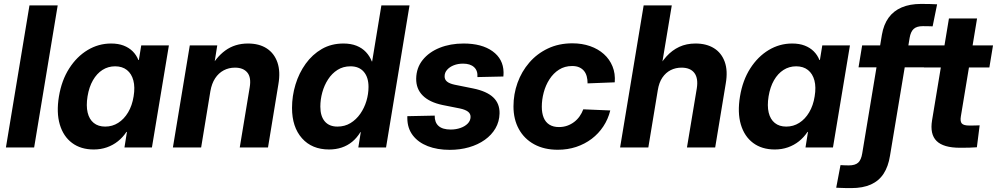

<svg xmlns="http://www.w3.org/2000/svg" viewBox="-20 -755 5104 983"><path d="M275.4 -727.5 154.8 0H10.3L130.9 -727.5Z M460 10.3Q393.6 10.3 348.9 -23.2Q304.2 -56.6 286.1 -117.7Q268.1 -178.7 281.7 -261.2Q295.4 -343.8 334.2 -404.5Q373 -465.3 428.7 -498.8Q484.4 -532.2 548.8 -532.2Q585.4 -532.2 612.8 -521.7Q640.1 -511.2 659.2 -492.4Q678.2 -473.6 688.5 -447.8H690.9L703.1 -522.5H844.7L757.8 0H617.2L629.9 -79.6H627.4Q608.9 -51.8 583.7 -31.7Q558.6 -11.7 527.3 -0.7Q496.1 10.3 460 10.3ZM518.6 -106.9Q555.2 -106.9 585.2 -126Q615.2 -145 636 -179.9Q656.7 -214.8 664.1 -261.7Q671.9 -308.6 662.8 -343Q653.8 -377.4 629.9 -396.5Q606 -415.5 569.3 -415.5Q533.7 -415.5 504.6 -397Q475.6 -378.4 455.8 -344Q436 -309.6 428.2 -261.7Q420.4 -213.4 428.7 -178.7Q437 -144 460 -125.5Q482.9 -106.9 518.6 -106.9Z M1057.1 -288.1 1009.8 0H865.2L951.7 -522.5H1092.3L1070.8 -387.7L1049.3 -392.1Q1084 -460.4 1133.3 -496.3Q1182.6 -532.2 1249.5 -532.2Q1307.1 -532.2 1345.7 -507.1Q1384.3 -481.9 1400.4 -435.3Q1416.5 -388.7 1405.3 -323.7L1352.1 0H1207.5L1258.3 -307.1Q1267.1 -358.4 1246.3 -383.5Q1225.6 -408.7 1183.1 -408.7Q1151.4 -408.7 1125.2 -394.8Q1099.1 -380.9 1081.5 -354.2Q1064 -327.6 1057.1 -288.1Z M1665 10.3Q1577.1 10.3 1526.1 -47.1Q1475.1 -104.5 1475.1 -202.6Q1475.1 -263.7 1492.9 -322.3Q1510.7 -380.9 1544.9 -428.5Q1579.1 -476.1 1627.7 -504.2Q1676.3 -532.2 1738.3 -532.2Q1776.4 -532.2 1805.2 -520.8Q1834 -509.3 1853.5 -488.5Q1873 -467.8 1883.8 -440.4H1885.3L1932.6 -727.5H2076.7L1956.5 0H1814.5L1827.1 -78.6H1825.2Q1807.1 -48.8 1783 -29.1Q1758.8 -9.3 1729 0.5Q1699.2 10.3 1665 10.3ZM1707.5 -106.9Q1745.1 -106.9 1774.4 -124.8Q1803.7 -142.6 1824.5 -172.4Q1845.2 -202.1 1856 -238Q1866.7 -273.9 1866.7 -310.1Q1866.7 -359.4 1842.5 -387.5Q1818.4 -415.5 1774.4 -415.5Q1736.8 -415.5 1708 -397.2Q1679.2 -378.9 1659.7 -348.6Q1640.1 -318.4 1630.1 -282Q1620.1 -245.6 1620.1 -209Q1620.1 -160.2 1642.8 -133.5Q1665.5 -106.9 1707.5 -106.9Z M2282.7 12.2Q2218.8 12.2 2169.9 -6.8Q2121.1 -25.9 2093.5 -62Q2065.9 -98.1 2065.4 -149.4Q2065.4 -151.9 2065.4 -154.5Q2065.4 -157.2 2065.4 -160.2L2205.6 -163.1Q2205.1 -127.9 2225.6 -109.9Q2246.1 -91.8 2287.6 -91.8Q2314.5 -91.8 2337.4 -99.9Q2360.4 -107.9 2374.5 -122.3Q2388.7 -136.7 2389.2 -155.8Q2389.6 -172.9 2376 -183.3Q2362.3 -193.8 2334.5 -199.7L2246.1 -217.3Q2178.7 -231.4 2144.3 -265.9Q2109.9 -300.3 2110.8 -353Q2111.8 -407.7 2144 -448Q2176.3 -488.3 2231 -510.3Q2285.6 -532.2 2353.5 -532.2Q2446.8 -532.2 2501.7 -492.7Q2556.6 -453.1 2558.1 -385.7Q2558.1 -380.4 2557.9 -374.8Q2557.6 -369.1 2557.1 -363.3L2424.3 -360.4Q2426.8 -393.1 2407.2 -411.1Q2387.7 -429.2 2350.6 -429.2Q2324.7 -429.2 2303.5 -420.9Q2282.2 -412.6 2269.3 -397.9Q2256.3 -383.3 2256.3 -364.7Q2255.9 -348.1 2268.3 -337.6Q2280.8 -327.1 2307.6 -321.3L2402.3 -302.2Q2471.7 -288.1 2505.1 -256.6Q2538.6 -225.1 2537.6 -174.3Q2536.6 -132.3 2516.8 -98.1Q2497.1 -64 2462.2 -39.1Q2427.2 -14.2 2381.3 -1Q2335.4 12.2 2282.7 12.2Z M2835.9 11.7Q2766.1 11.7 2715.1 -16.1Q2664.1 -43.9 2636.5 -94Q2608.9 -144 2608.9 -210.4Q2608.9 -272.9 2629.6 -330.8Q2650.4 -388.7 2689.7 -434.3Q2729 -480 2784.9 -506.6Q2840.8 -533.2 2910.6 -533.2Q2960 -533.2 3001.2 -518.8Q3042.5 -504.4 3071.8 -478Q3101.1 -451.7 3116 -415Q3130.9 -378.4 3127.4 -333.5L2988.3 -328.1Q2988.3 -347.2 2984.1 -363.3Q2980 -379.4 2970.5 -391.4Q2960.9 -403.3 2945.8 -410.2Q2930.7 -417 2909.2 -417Q2871.1 -417 2842 -398.4Q2813 -379.9 2793.2 -349.1Q2773.4 -318.4 2763.7 -281.5Q2753.9 -244.6 2753.9 -208.5Q2753.9 -176.3 2763.4 -152.8Q2772.9 -129.4 2792.7 -116.9Q2812.5 -104.5 2841.8 -104.5Q2864.3 -104.5 2883.8 -111.3Q2903.3 -118.2 2919.4 -130.4Q2935.5 -142.6 2947.3 -159.2Q2959 -175.8 2966.3 -195.3L3104.5 -189.5Q3093.3 -144.5 3068.8 -107.7Q3044.4 -70.8 3009.3 -44.2Q2974.1 -17.6 2930.2 -2.9Q2886.2 11.7 2835.9 11.7Z M3347.7 -293 3299.3 0H3154.8L3275.4 -727.5H3419.4L3362.8 -387.7H3339.4Q3362.8 -433.6 3391.8 -465.8Q3420.9 -498 3457.8 -515.1Q3494.6 -532.2 3541 -532.2Q3596.7 -532.2 3635.3 -508.3Q3673.8 -484.4 3690.4 -438.7Q3707 -393.1 3695.8 -328.1L3641.6 0H3497.1L3547.4 -302.2Q3555.7 -354 3535.2 -381.3Q3514.6 -408.7 3469.2 -408.7Q3439 -408.7 3413.8 -396Q3388.7 -383.3 3371.3 -357.9Q3354 -332.5 3347.7 -293Z M3946.8 10.3Q3880.4 10.3 3835.7 -23.2Q3791 -56.6 3772.9 -117.7Q3754.9 -178.7 3768.6 -261.2Q3782.2 -343.8 3821 -404.5Q3859.9 -465.3 3915.5 -498.8Q3971.2 -532.2 4035.6 -532.2Q4072.3 -532.2 4099.6 -521.7Q4127 -511.2 4146 -492.4Q4165 -473.6 4175.3 -447.8H4177.7L4189.9 -522.5H4331.5L4244.6 0H4104L4116.7 -79.6H4114.3Q4095.7 -51.8 4070.6 -31.7Q4045.4 -11.7 4014.2 -0.7Q3982.9 10.3 3946.8 10.3ZM4005.4 -106.9Q4042 -106.9 4072 -126Q4102.1 -145 4122.8 -179.9Q4143.6 -214.8 4150.9 -261.7Q4158.7 -308.6 4149.7 -343Q4140.6 -377.4 4116.7 -396.5Q4092.8 -415.5 4056.2 -415.5Q4020.5 -415.5 3991.5 -397Q3962.4 -378.4 3942.6 -344Q3922.9 -309.6 3915 -261.7Q3907.2 -213.4 3915.5 -178.7Q3923.8 -144 3946.8 -125.5Q3969.7 -106.9 4005.4 -106.9Z M4738.8 -522.5 4720.2 -410.2H4375.5L4394 -522.5ZM4338.4 208Q4323.2 208 4309.8 207.8Q4296.4 207.5 4284.4 207Q4272.5 206.5 4261.2 206.1L4283.2 90.3Q4293.5 90.8 4303.5 91.3Q4313.5 91.8 4325.7 91.8Q4358.4 91.8 4373.8 77.6Q4389.2 63.5 4394.5 29.8L4495.1 -576.7Q4503.9 -628.9 4529.3 -664.1Q4554.7 -699.2 4596.4 -717Q4638.2 -734.9 4695.3 -734.9Q4719.2 -734.9 4741.2 -734.4Q4763.2 -733.9 4777.8 -732.9L4754.9 -620.1Q4745.6 -620.6 4731.7 -620.8Q4717.8 -621.1 4704.6 -621.1Q4673.8 -621.1 4658.2 -607.2Q4642.6 -593.3 4637.2 -561.5L4536.6 42.5Q4527.8 97.7 4503.9 134.3Q4480 170.9 4439 189.5Q4397.9 208 4338.4 208Z M5064 -522.5 5045.4 -409.7H4710.4L4729 -522.5ZM4838.4 -660.6H4982.4L4899.4 -159.2Q4895 -133.3 4904.3 -122.8Q4913.6 -112.3 4941.9 -112.3Q4953.1 -112.3 4969.7 -112.5Q4986.3 -112.8 4995.6 -113.3L4981.4 -1Q4965.8 0.5 4942.1 1Q4918.5 1.5 4895 1.5Q4810.1 1.5 4775.1 -33.2Q4740.2 -67.9 4752 -139.2Z"/></svg>

Font: Inter 28pt
Style: Bold Italic
Weight: 700
Italic angle: -9.3988°
Designer: Rasmus Andersson
Foundry: rsms
Version: Version 4.001;git-66647c0bb